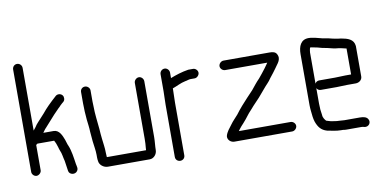

<svg xmlns="http://www.w3.org/2000/svg" viewBox="-71 -886 2266 1137"><g transform="rotate(-10 1062.5 -317.5)"><path d="M50 -655V-39C50 -25 63 -11 78 -11C92 -11 107 -25 107 -39V-192C110 -193 113 -196 115 -198H216L221 -188C228 -175 227 -171 233 -156C235 -148 237 -141 240 -134C249 -116 251 -90 257 -69C260 -49 263 -28 266 -8C269 16 304 23 318 3C328 -11 322 -23 319 -40C313 -79 308 -121 294 -154C289 -163 285 -182 281 -192C271 -218 257 -255 223 -255H161C171 -267 170 -270 183 -283C197 -299 213 -316 226 -331C231 -336 236 -343 243 -350C254 -361 265 -372 275 -383C279 -386 284 -391 289 -397C294 -401 298 -405 302 -409C310 -415 318 -421 318 -434C318 -442 317 -448 312 -454C303 -465 284 -468 272 -458C254 -443 237 -425 220 -409C215 -403 208 -396 201 -389C187 -373 179 -362 164 -347C152 -333 129 -311 122 -297C119 -293 111 -284 107 -278V-655C107 -671 94 -684 78 -684C62 -684 50 -671 50 -655Z M423 -454V-386C423 -354 425 -319 428 -287C430 -268 435 -234 435 -215C437 -196 438 -174 440 -156C443 -127 449 -99 449 -72V-56C449 -47 450 -40 451 -34C453 -11 477 9 503 9H755C779 9 799 -14 799 -39C799 -63 803 -89 803 -117V-452C803 -467 790 -481 775 -481C760 -481 746 -467 746 -452V-117C746 -98 745 -76 743 -60C743 -55 743 -51 742 -48H507C506 -50 506 -53 506 -56C506 -63 505 -70 505 -76C505 -106 500 -130 497 -160L494 -190C493 -200 493 -210 492 -219C488 -263 481 -312 481 -358C481 -367 480 -377 480 -386V-454C480 -469 466 -482 451 -482C435 -482 423 -470 423 -454Z M905 -476V-374C905 -350 903 -319 903 -294V21C903 38 916 49 932 49C948 49 960 37 960 21V-295C960 -320 962 -351 962 -374V-381C986 -389 1014 -405 1041 -410C1051 -411 1064 -417 1074 -417H1100C1114 -417 1128 -432 1128 -446C1128 -461 1114 -474 1100 -474H1071C1032 -468 995 -456 962 -443V-476C962 -491 949 -505 934 -505C918 -505 905 -492 905 -476Z M1286 -434H1539L1533 -425C1530 -420 1525 -413 1518 -404C1502 -384 1491 -368 1475 -350C1456 -331 1441 -311 1423 -289C1398 -262 1372 -236 1348 -208C1335 -192 1322 -178 1311 -162C1295 -143 1280 -130 1266 -110C1252 -91 1234 -72 1228 -47C1225 -24 1246 -7 1266 -7H1614C1629 -7 1643 -21 1643 -36C1643 -51 1629 -64 1614 -64H1303C1306 -67 1308 -71 1311 -75C1321 -87 1326 -94 1337 -105L1355 -126C1367 -140 1377 -156 1391 -170C1398 -177 1405 -186 1414 -196C1441 -223 1468 -253 1493 -284C1508 -303 1528 -320 1541 -341L1563 -369C1570 -379 1576 -387 1580 -392C1593 -414 1625 -439 1605 -474C1597 -488 1582 -491 1562 -491H1286C1271 -491 1257 -477 1257 -462C1257 -447 1271 -434 1286 -434Z M1804 -478H1805C1818 -478 1823 -475 1836 -473C1851 -471 1871 -463 1887 -461C1908 -458 1931 -450 1951 -447L1969 -445L1986 -442C1995 -440 2008 -437 2016 -435V-279H1981C1968 -279 1933 -277 1919 -277H1824C1813 -277 1804 -272 1799 -262V-449C1799 -455 1802 -472 1804 -478ZM1981 -222H2034C2054 -222 2073 -236 2073 -257V-440C2069 -482 2033 -492 1994 -499L1977 -501C1971 -502 1965 -503 1960 -504L1945 -507C1931 -511 1912 -515 1897 -517C1881 -519 1863 -526 1847 -529C1832 -531 1823 -535 1805 -535C1758 -535 1742 -496 1742 -449V-142C1742 -130 1743 -119 1744 -109C1747 -80 1748 -63 1755 -41C1767 -8 1783 14 1818 24C1842 28 1870 36 1900 36H1911C1918 37 1924 38 1930 38H2022C2029 38 2034 39 2039 41C2064 47 2084 22 2071 0C2063 -15 2044 -19 2022 -19H1930C1920 -19 1910 -21 1900 -21C1880 -21 1867 -25 1850 -27C1839 -29 1833 -33 1823 -35C1816 -42 1805 -57 1805 -72C1801 -93 1799 -117 1799 -142V-235C1804 -225 1813 -220 1824 -220H1919C1933 -220 1967 -222 1981 -222Z"/></g></svg>

Font: Electronic
Style: Regular
Weight: 400
Version: Version 1.011